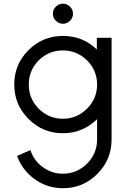

<svg xmlns="http://www.w3.org/2000/svg" viewBox="-20 -702 708 1026"><path d="M353.8 -590.6Q337.5 -575 316.2 -575Q295 -575 278.8 -590.6Q262.5 -606.2 262.5 -628.8Q262.5 -651.2 278.8 -666.9Q295 -682.5 316.2 -682.5Q337.5 -682.5 353.8 -666.9Q370 -651.2 370 -628.8Q370 -606.2 353.8 -590.6ZM497.5 -500H576.2V43.8Q576.2 151.2 500 227.5Q423.8 303.8 316.2 303.8Q232.5 303.8 165.6 255.6Q98.8 207.5 71.2 131.2L142.5 100Q160 155 208.1 190.6Q256.2 226.2 316.2 226.2Q391.2 226.2 445 172.5Q498.8 118.8 498.8 43.8V-65Q421.2 10 316.2 10Q208.8 10 132.5 -66.2Q56.2 -142.5 56.2 -250Q56.2 -358.8 132.5 -434.4Q208.8 -510 316.2 -510Q422.5 -510 497.5 -437.5ZM316.2 -67.5Q391.2 -67.5 445 -121.2Q498.8 -175 498.8 -250Q498.8 -326.2 445 -379.4Q391.2 -432.5 316.2 -432.5Q240 -432.5 186.9 -379.4Q133.8 -326.2 133.8 -250Q133.8 -175 186.9 -121.2Q240 -67.5 316.2 -67.5Z"/></svg>

Font: Now Alt
Style: Regular
Weight: 400
Designer: Alfredo Marco Pradil
Foundry: Alfredo Marco Pradil
Version: Version 1.002;PS 001.002;hotconv 1.0.88;makeotf.lib2.5.64775